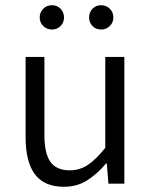

<svg xmlns="http://www.w3.org/2000/svg" viewBox="-20 -703 580 735"><path d="M225 12Q149 12 113.5 -36Q78 -84 78 -177V-485H150V-186Q150 -116 173 -83.5Q196 -51 247 -51Q285 -51 316 -71.5Q347 -92 383 -137V-485H456V0H395L389 -77H386Q352 -37 313.5 -12.5Q275 12 225 12ZM367 -590Q347 -590 334 -603.5Q321 -617 321 -636Q321 -656 334 -669.5Q347 -683 367 -683Q387 -683 400.5 -669.5Q414 -656 414 -636Q414 -617 400.5 -603.5Q387 -590 367 -590ZM179 -590Q159 -590 145.5 -603.5Q132 -617 132 -636Q132 -656 145.5 -669.5Q159 -683 179 -683Q199 -683 212 -669.5Q225 -656 225 -636Q225 -617 212 -603.5Q199 -590 179 -590Z"/></svg>

Font: Assistant
Style: Regular
Weight: 400
Designer: Hebrew By Ben Nathan, Latin by Paul Hunt
Version: Version 3.000